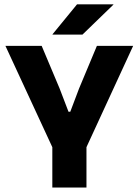

<svg xmlns="http://www.w3.org/2000/svg" viewBox="-20 -846 626 866"><path d="M223 -167 4.5 -639H168L249 -446.5L289 -342H297L336.5 -446.5L417 -639H580.5L363 -167ZM216 0V-307.5H370V0ZM327.5 -826.5H491.5V-825L352 -690H217V-691.5Z"/></svg>

Font: Anek Telugu
Style: Bold
Weight: 700
Designer: Omkar Bhoir (Telugu), Yesha Goshar (Latin)
Foundry: Ek Type
Version: Version 1.003